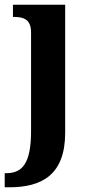

<svg xmlns="http://www.w3.org/2000/svg" viewBox="-38 -556 383 816"><path d="M-18 240H1C140 240 239 187 239 8V-536H17V-484H21C61 -484 94 -475 94 -418V1C94 138 57 180 -11 180H-18Z"/></svg>

Font: Noto Serif Georgian SemiCondensed Bold
Style: Regular
Weight: 700
Width: 4
Designer: Monotype Design Team, Akaki Razmadze
Foundry: Google LLC
Version: Version 2.003